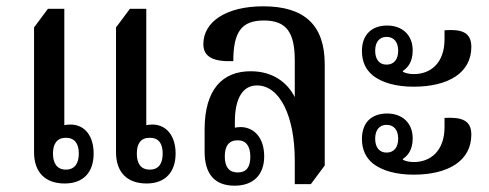

<svg xmlns="http://www.w3.org/2000/svg" viewBox="-20 -580 1551 609"><path d="M185 2C246 2 277 -35 277 -93C277 -149 249 -184 205 -185C196 -185 187 -184 184 -183V-552H132L88 -493V-97C88 -35 122 2 185 2ZM445 2C505 2 537 -35 537 -93C537 -149 508 -184 465 -185C456 -185 447 -184 444 -183V-552H392L348 -493V-97C348 -35 382 2 445 2ZM189 -42C161 -42 148 -62 148 -93C148 -124 161 -143 189 -143C217 -143 230 -124 230 -93C230 -62 217 -42 189 -42ZM455 -42C426 -42 414 -62 414 -93C414 -124 426 -143 455 -143C484 -143 496 -124 496 -93C496 -62 484 -42 455 -42Z M724 9C784 9 818 -26 818 -84C818 -141 788 -176 744 -177C737 -177 729 -176 725 -175V-194C725 -268 750 -309 795 -309C868 -309 915 -211 915 -71V4H966L1010 -55V-376C1010 -501 945 -560 815 -560C699 -560 625 -512 625 -440C625 -399 657 -384 720 -386C720 -480 747 -515 817 -515C888 -515 915 -478 915 -388V-272C891 -319 845 -354 775 -354C686 -354 629 -297 629 -169V-99C629 -28 661 9 724 9ZM734 -33C707 -33 693 -50 693 -84C693 -117 706 -135 734 -135C760 -135 774 -117 774 -83C774 -49 761 -33 734 -33Z M1292 -305C1402 -305 1475 -349 1475 -431C1475 -478 1444 -488 1390 -484V-456C1390 -378 1344 -345 1293 -345C1281 -345 1269 -347 1258 -352V-355C1273 -365 1289 -383 1289 -420C1289 -470 1255 -499 1208 -499C1160 -499 1128 -471 1128 -418C1128 -383 1141 -359 1161 -342C1191 -317 1238 -305 1292 -305ZM1206 -375C1183 -375 1170 -392 1170 -419C1170 -446 1183 -463 1206 -463C1230 -463 1243 -446 1243 -419C1243 -392 1230 -375 1206 -375ZM1292 -26C1402 -26 1475 -70 1475 -153C1475 -199 1444 -209 1390 -206V-177C1390 -100 1344 -66 1293 -66C1281 -66 1269 -68 1258 -73V-76C1273 -86 1289 -104 1289 -141C1289 -191 1255 -220 1208 -220C1160 -220 1128 -193 1128 -139C1128 -105 1141 -80 1161 -63C1191 -38 1238 -26 1292 -26ZM1206 -96C1183 -96 1170 -113 1170 -140C1170 -167 1183 -184 1206 -184C1230 -184 1243 -167 1243 -140C1243 -113 1230 -96 1206 -96Z"/></svg>

Font: Noto Serif Thai Condensed Medium
Style: Regular
Weight: 500
Width: 3
Designer: Monotype Design Team
Foundry: Monotype Imaging Inc.
Version: Version 2.002